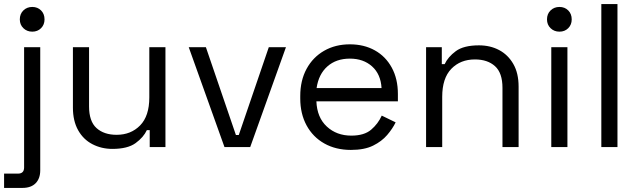

<svg xmlns="http://www.w3.org/2000/svg" viewBox="-33 -720 3126 940"><path d="M-13 200V130H55Q85 130 85 100V-489H164V114Q164 154 141.5 177Q119 200 77 200ZM125 -565Q99 -565 81.5 -582Q64 -599 64 -625Q64 -652 81.5 -669Q99 -686 125 -686Q151 -686 168 -669Q185 -652 185 -625Q185 -599 168 -582Q151 -565 125 -565Z M517 9Q464 9 419.5 -14Q375 -37 349.5 -82.5Q324 -128 324 -193V-489H403V-199Q403 -126 439.5 -93Q476 -60 538 -60Q608 -60 653 -106Q698 -152 698 -243V-489H777V0H700V-83H686Q670 -48 631 -19.5Q592 9 517 9Z M1066 0 891 -489H975L1122 -59H1136L1283 -489H1367L1192 0Z M1685 14Q1611 14 1555 -17.5Q1499 -49 1468 -106Q1437 -163 1437 -238V-250Q1437 -326 1468 -383Q1499 -440 1554 -471.5Q1609 -503 1680 -503Q1749 -503 1802 -473.5Q1855 -444 1885 -389Q1915 -334 1915 -260V-224H1516Q1519 -145 1567 -100.5Q1615 -56 1687 -56Q1750 -56 1784 -85Q1818 -114 1836 -154L1904 -121Q1889 -90 1862.5 -59Q1836 -28 1793.5 -7Q1751 14 1685 14ZM1517 -289H1835Q1831 -357 1788.5 -395Q1746 -433 1680 -433Q1613 -433 1570 -395Q1527 -357 1517 -289Z M2053 0V-489H2130V-406H2144Q2160 -441 2198.5 -469.5Q2237 -498 2312 -498Q2367 -498 2410.5 -475Q2454 -452 2480 -407Q2506 -362 2506 -296V0H2427V-290Q2427 -363 2390.5 -396Q2354 -429 2292 -429Q2221 -429 2176.5 -383Q2132 -337 2132 -246V0Z M2666 0V-489H2745V0ZM2706 -565Q2680 -565 2662.5 -582Q2645 -599 2645 -625Q2645 -652 2662.5 -669Q2680 -686 2706 -686Q2732 -686 2749 -669Q2766 -652 2766 -625Q2766 -599 2749 -582Q2732 -565 2706 -565Z M2911 0V-700H2990V0Z"/></svg>

Font: Space Grotesk
Style: Regular
Weight: 400
Designer: Florian Karsten
Foundry: Florian Karsten
Version: Version 2.000